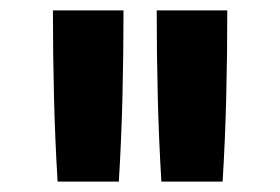

<svg xmlns="http://www.w3.org/2000/svg" viewBox="-20 -792 540 370"><path d="M91 -442Q86 -524 84 -606.5Q82 -689 82 -772H218Q218 -689 216 -606.5Q214 -524 209 -442ZM291 -442Q286 -524 284 -606.5Q282 -689 282 -772H418Q418 -689 416 -606.5Q414 -524 409 -442Z"/></svg>

Font: Iosevka Extrabold
Style: Regular
Weight: 800
Monospace: yes
Designer: Belleve Invis
Foundry: Belleve Invis
Version: Version 32.5.0; ttfautohint (v1.8.4)